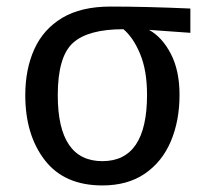

<svg xmlns="http://www.w3.org/2000/svg" viewBox="-20 -553 627 585"><path d="M292 12Q176 12 116.5 -65Q57 -142 57 -263Q57 -342 84.5 -403Q112 -464 169.5 -498.5Q227 -533 317 -533Q424 -533 560 -527V-453L434 -462Q474 -440 500.5 -389Q527 -338 527 -264Q527 -185 500.5 -122.5Q474 -60 421.5 -24Q369 12 292 12ZM292 -62Q428 -62 428 -264Q428 -338 407 -388.5Q386 -439 356 -464Q248 -464 202 -422Q156 -380 156 -263Q156 -62 292 -62Z"/></svg>

Font: Trujillo
Style: Regular
Weight: 400
Designer: Fira Sans original fonts by bBox Type GmbH, Carrois Corporate GbR, & Edenspiekermann AG / Changes by Cristiano Sobral
Foundry: Fira Sans original fonts by bBox Type GmbH, Carrois Corporate GbR, & Edenspiekermann AG / Changes by Cristiano Sobral
Version: Version 4.301;October 17, 2021;FontCreator 14.0.0.2814 64-bi